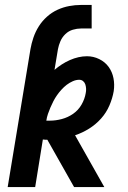

<svg xmlns="http://www.w3.org/2000/svg" viewBox="-20 -755 515 775"><path d="M11 0 103 -557Q107 -580 115 -603.5Q123 -627 136.5 -648.5Q150 -670 169.5 -687.5Q189 -705 212 -715.5Q235 -726 259 -730.5Q283 -735 306 -735H350V-640H307Q291 -640 274 -635Q257 -630 244 -617.5Q231 -605 224 -589Q217 -573 214 -557L200 -473Q214 -485 229.5 -495Q245 -505 262 -512.5Q279 -520 296.5 -524Q314 -528 331 -528Q357 -528 380.5 -516.5Q404 -505 418.5 -485Q433 -465 438 -439.5Q443 -414 439 -387Q434 -358 421.5 -329Q409 -300 388 -276.5Q367 -253 340 -236Q313 -219 283 -209L401 0H279L171 -191Q167 -191 162.5 -191Q158 -191 153 -192L122 0ZM182 -268Q205 -268 229.5 -274.5Q254 -281 275 -295.5Q296 -310 309 -332.5Q322 -355 326 -379Q328 -388 327.5 -397Q327 -406 324.5 -414Q322 -422 315.5 -427.5Q309 -433 300 -433Q287 -433 273.5 -427Q260 -421 249 -412.5Q238 -404 228 -393Q218 -382 210 -370.5Q202 -359 195.5 -346.5Q189 -334 183.5 -321Q178 -308 173.5 -295Q169 -282 167 -268Z"/></svg>

Font: Iosevka QP
Style: Bold Italic
Weight: 700
Italic angle: -9°
Designer: Belleve Invis
Foundry: Belleve Invis
Version: Version 20.0.0; ttfautohint (v1.8.4)